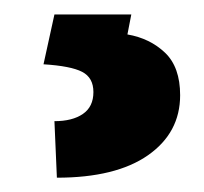

<svg xmlns="http://www.w3.org/2000/svg" viewBox="-20 -23 284 267"><path d="M162.6 -2.9 157.2 24.9Q188.5 30.3 209.5 50.3Q230.5 70.3 230.5 109.4Q230.5 161.6 185.8 192.9Q141.1 224.1 59.1 224.1L55.7 145.5Q80.6 145.5 95.2 135.5Q109.9 125.5 109.9 105Q109.9 85 94.2 76.9Q78.6 68.8 40.5 66.4L55.7 -2.9Z"/></svg>

Font: TypoPRO Roboto Slab
Style: Bold
Weight: 700
Designer: Google
Version: Version 1.100263; 2013; ttfautohint (v0.94.20-1c74) -l 8 -r 